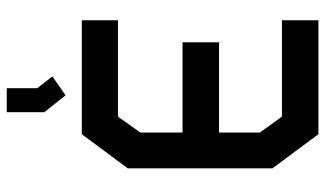

<svg xmlns="http://www.w3.org/2000/svg" viewBox="-217 -745 962 568"><g transform="rotate(-90 264.0 -461.0)"><path d="M151 0 50 -136V-564L151 -700H488V-593H203L156 -527V-402H423V-294H156V-173L203 -108H488V0ZM216 -811V-922H287V-832L322 -787L266 -748Z"/></g></svg>

Font: Turret Road ExtraBold
Style: Regular
Weight: 800
Designer: Noponies
Foundry: Noponies
Version: Version 1.001; ttfautohint (v1.8)